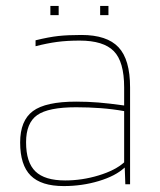

<svg xmlns="http://www.w3.org/2000/svg" viewBox="-20 -622 540 648"><path d="M195 6Q119 6 83.5 -29.5Q48 -65 48 -141Q48 -215 91 -247Q134 -279 237 -279Q276 -279 312.5 -276Q349 -273 399 -266V-327Q399 -414 364 -449.5Q329 -485 249 -485Q206 -485 172.5 -480.5Q139 -476 100 -466V-486Q145 -497 177 -500.5Q209 -504 255 -504Q341 -504 380 -462.5Q419 -421 419 -327V0H403L401 -56H400Q370 -28 313.5 -11Q257 6 195 6ZM237 -260Q143 -260 105.5 -233.5Q68 -207 68 -142Q68 -74 99.5 -43.5Q131 -13 200 -13Q257 -13 313 -30Q369 -47 399 -74V-247Q360 -254 319.5 -257Q279 -260 237 -260ZM346 -602V-571H318V-602ZM178 -602V-571H150V-602Z"/></svg>

Font: Blinker Thin
Style: Regular
Weight: 100
Designer: Juergen Huber
Foundry: supertype
Version: Version 1.017;hotconv 1.0.117;makeotfexe 2.5.65602